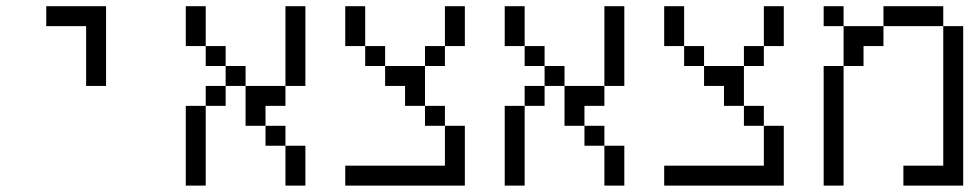

<svg xmlns="http://www.w3.org/2000/svg" viewBox="-20 -582 3040 602"><path d="M250 -500V-312.5H312.5Q312.5 -312.5 312.5 -562.5H125V-500Z M562.5 -250Q562.5 -250 562.5 0H625Q625 0 625 -250ZM875 -125Q875 -125 875 0H937.5Q937.5 0 937.5 -125ZM875 -125V-187.5H812.5V-125ZM812.5 -187.5V-250H875V-312.5H750Q750 -312.5 750 -187.5ZM625 -250H687.5V-312.5H625ZM687.5 -312.5H750V-375H687.5ZM875 -312.5H937.5Q937.5 -312.5 937.5 -562.5H875Q875 -562.5 875 -312.5ZM687.5 -375V-437.5H625V-375ZM625 -437.5Q625 -437.5 625 -562.5H562.5Q562.5 -562.5 562.5 -437.5Z M1375 -62.5H1062.5V0H1437.5V-187.5H1375Q1375 -187.5 1375 -62.5ZM1375 -187.5V-250H1312.5V-187.5ZM1312.5 -250Q1312.5 -250 1312.5 -375H1187.5V-312.5H1250V-250ZM1187.5 -375V-437.5H1125V-375ZM1312.5 -375H1375V-437.5H1312.5ZM1125 -437.5Q1125 -437.5 1125 -562.5H1062.5Q1062.5 -562.5 1062.5 -437.5ZM1375 -437.5H1437.5Q1437.5 -437.5 1437.5 -562.5H1375Q1375 -562.5 1375 -437.5Z M1562.5 -250Q1562.5 -250 1562.5 0H1625Q1625 0 1625 -250ZM1875 -125Q1875 -125 1875 0H1937.5Q1937.5 0 1937.5 -125ZM1875 -125V-187.5H1812.5V-125ZM1812.5 -187.5V-250H1875V-312.5H1750Q1750 -312.5 1750 -187.5ZM1625 -250H1687.5V-312.5H1625ZM1687.5 -312.5H1750V-375H1687.5ZM1875 -312.5H1937.5Q1937.5 -312.5 1937.5 -562.5H1875Q1875 -562.5 1875 -312.5ZM1687.5 -375V-437.5H1625V-375ZM1625 -437.5Q1625 -437.5 1625 -562.5H1562.5Q1562.5 -562.5 1562.5 -437.5Z M2375 -62.5H2062.5V0H2437.5V-187.5H2375Q2375 -187.5 2375 -62.5ZM2375 -187.5V-250H2312.5V-187.5ZM2312.5 -250Q2312.5 -250 2312.5 -375H2187.5V-312.5H2250V-250ZM2187.5 -375V-437.5H2125V-375ZM2312.5 -375H2375V-437.5H2312.5ZM2125 -437.5Q2125 -437.5 2125 -562.5H2062.5Q2062.5 -562.5 2062.5 -437.5ZM2375 -437.5H2437.5Q2437.5 -437.5 2437.5 -562.5H2375Q2375 -562.5 2375 -437.5Z M2562.5 -375Q2562.5 -375 2562.5 0H2625Q2625 0 2625 -375ZM2937.5 -62.5H2812.5V0H3000Q3000 0 3000 -500H2937.5ZM2625 -375H2687.5V-437.5H2750V-500H2625Q2625 -500 2625 -375ZM2625 -500V-562.5H2562.5V-500ZM2750 -500H2937.5V-562.5H2750Z"/></svg>

Font: BFUnifontExMono
Style: Regular
Weight: 500
Version: Version 15.0.06